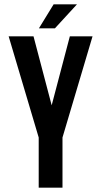

<svg xmlns="http://www.w3.org/2000/svg" viewBox="-20 -868 486 888"><path d="M159 -232 20 -700H135L219 -381L303 -700H408L269 -232V0H159ZM336 -848 234 -737H160L228 -848Z"/></svg>

Font: Bebas Neue Bold
Style: Regular
Weight: 700
Designer: Ryoichi Tsunekawa & LGV (GE)
Foundry: Free Software Foundation, Inc.
Version: Version 1.003 August 13, 2016